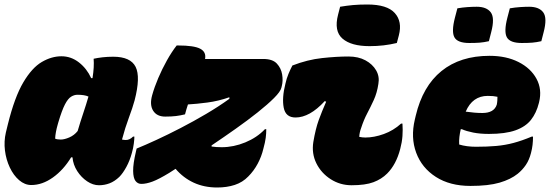

<svg xmlns="http://www.w3.org/2000/svg" viewBox="-20 -812 2443 853"><path d="M253 -562Q296 -562 331 -534.5Q366 -507 385 -465H391Q399 -515 396 -551Q414 -555 436 -557.5Q458 -560 483 -560Q560 -560 582.5 -515Q605 -470 578 -366Q569 -333 552.5 -289Q536 -245 522 -192Q532 -190 539 -190Q556 -190 571 -205H577Q577 -194 574.5 -174Q572 -154 566 -133Q557 -99 541.5 -70.5Q526 -42 510 -26Q489 -6 466.5 2.5Q444 11 420 11Q393 11 367 -6.5Q341 -24 323 -52Q305 -80 302 -113H296Q262 -57 215 -23.5Q168 10 119 10Q90 10 65 -11.5Q40 -33 23.5 -68Q7 -103 2 -143.5Q-3 -184 6 -223L15 -260Q45 -381 83.5 -446Q122 -511 165.5 -536.5Q209 -562 253 -562ZM225 -196Q234 -192 250 -192Q266 -192 288 -201.5Q310 -211 325 -230Q337 -271 350 -309.5Q363 -348 373 -383Q356 -391 324 -391Q310 -391 296 -382.5Q282 -374 268.5 -348Q255 -322 239 -268L237 -261Q226 -223 225 -196Z M765 -610H771Q842 -610 869.5 -595.5Q897 -581 891 -550H1150Q1191 -550 1210 -529.5Q1229 -509 1233.5 -481Q1238 -453 1232 -430L1230 -422Q1226 -405 1197.5 -376.5Q1169 -348 1125 -313Q1081 -278 1028 -240.5Q975 -203 920 -166V-161Q940 -158 965 -158Q1018 -158 1070 -179.5Q1122 -201 1157 -238H1163Q1163 -219 1160.5 -199.5Q1158 -180 1150 -151Q1142 -117 1125 -85Q1108 -53 1083 -28Q1058 -2 1023 9.5Q988 21 945 21Q887 21 840.5 -0.5Q794 -22 760 -62Q746 -53 732 -44Q686 -16 658 -5.5Q630 5 608 5Q592 5 582 -8Q572 -21 571.5 -52.5Q571 -84 584 -139L587 -152Q624 -167 675 -190.5Q726 -214 783 -243.5Q840 -273 896 -306Q952 -339 999 -373V-380Q951 -363 901.5 -356.5Q852 -350 815 -348Q808 -327 802 -304Q782 -299 762 -296.5Q742 -294 714 -294Q677 -294 660.5 -320Q644 -346 656 -389Q666 -425 683 -465Q700 -505 721.5 -543.5Q743 -582 765 -610Z M1279 -521Q1346 -547 1411 -554Q1476 -561 1528 -561Q1572 -561 1603.5 -544Q1635 -527 1651 -499.5Q1667 -472 1661 -439Q1655 -399 1640.5 -367.5Q1626 -336 1611 -307.5Q1596 -279 1585 -245Q1577 -224 1576 -204Q1590 -201 1603 -201Q1642 -201 1685 -216.5Q1728 -232 1762 -263H1768Q1770 -235 1768 -207.5Q1766 -180 1758 -150Q1740 -81 1700 -41Q1675 -16 1639 -2.5Q1603 11 1542 11Q1491 11 1449 -16Q1407 -43 1385.5 -86.5Q1364 -130 1372 -181Q1382 -240 1396 -278.5Q1410 -317 1429 -360L1423 -363Q1389 -326 1356.5 -308Q1324 -290 1293 -290Q1249 -290 1240.5 -333.5Q1232 -377 1248 -440Q1253 -463 1261.5 -483.5Q1270 -504 1279 -521ZM1491 -782Q1521 -787 1548 -789.5Q1575 -792 1612 -792Q1700 -792 1734 -754Q1768 -716 1752 -655L1743 -621Q1714 -614 1684 -610.5Q1654 -607 1622 -607Q1540 -607 1501.5 -640.5Q1463 -674 1482 -747Z M2155 -564Q2229 -564 2283.5 -536.5Q2338 -509 2363.5 -462Q2389 -415 2375 -358L2374 -354Q2363 -310 2339 -279.5Q2315 -249 2270 -233Q2225 -217 2152 -217Q2113 -217 2082.5 -223Q2052 -229 2032 -238H2027Q2023 -221 2021 -204Q2019 -187 2020 -170Q2053 -160 2095 -160Q2144 -160 2184 -163.5Q2224 -167 2261.5 -177Q2299 -187 2342 -205H2348Q2348 -186 2346 -168.5Q2344 -151 2339 -132Q2331 -101 2316 -79Q2301 -57 2280 -40Q2249 -15 2199.5 -0.5Q2150 14 2070 14Q1979 14 1916.5 -26Q1854 -66 1829 -133.5Q1804 -201 1823 -281L1827 -298Q1858 -429 1941.5 -496.5Q2025 -564 2155 -564ZM2147 -386Q2079 -386 2049 -316Q2070 -313 2088 -311.5Q2106 -310 2123 -310Q2175 -310 2187 -347Q2189 -357 2189.5 -366Q2190 -375 2190 -382Q2173 -386 2147 -386ZM2012 -775Q2035 -779 2057.5 -780.5Q2080 -782 2098 -782Q2142 -782 2160.5 -757Q2179 -732 2162 -668L2152 -629Q2130 -624 2111.5 -622.5Q2093 -621 2065 -621Q2013 -621 1999 -646Q1985 -671 2001 -733ZM2245 -775Q2268 -779 2290.5 -780.5Q2313 -782 2331 -782Q2375 -782 2393.5 -757Q2412 -732 2395 -668L2385 -629Q2363 -624 2344.5 -622.5Q2326 -621 2298 -621Q2246 -621 2232 -646Q2218 -671 2234 -733Z"/></svg>

Font: Recursive Mn Csl St XBk
Style: Italic
Weight: 1000
Italic angle: -15°
Monospace: yes
Version: Version 1.079;hotconv 1.0.112;makeotfexe 2.5.65598; ttfautoh